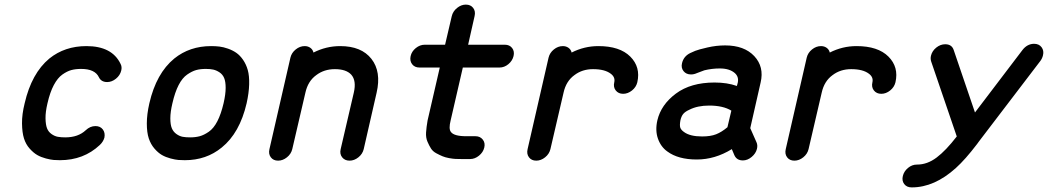

<svg xmlns="http://www.w3.org/2000/svg" viewBox="-20 -677 4547 833"><path d="M186 -229Q177 -191 177.5 -163.5Q178 -136 184 -120.5Q190 -105 203.5 -95.5Q217 -86 231 -83.5Q245 -81 263 -81Q319 -81 352 -112Q371 -130 394 -130Q415 -130 426 -115.5Q437 -101 433 -80Q428 -62 413 -48Q343 18 240 18Q226 18 213 17Q200 16 179 10.5Q158 5 141.5 -4.5Q125 -14 108.5 -32.5Q92 -51 84 -76.5Q76 -102 75.5 -141.5Q75 -181 87 -229Q117 -359 194 -423Q261 -477 355 -477Q466 -477 503 -400Q510 -387 506 -371Q501 -350 483 -335.5Q465 -321 445 -321Q419 -321 409 -342Q392 -378 332 -378Q308 -378 289.5 -373Q271 -368 250.5 -353.5Q230 -339 213.5 -308Q197 -277 186 -229Z M950 -229Q959 -268 959 -295.5Q959 -323 952.5 -338.5Q946 -354 932.5 -363Q919 -372 905.5 -375Q892 -378 873 -378Q849 -378 831 -373Q813 -368 792 -353.5Q771 -339 755 -308Q739 -277 728 -229Q719 -191 719 -163.5Q719 -136 725.5 -120.5Q732 -105 745.5 -95.5Q759 -86 772.5 -83.5Q786 -81 805 -81Q828 -81 846.5 -86Q865 -91 886 -105.5Q907 -120 923 -151Q939 -182 950 -229ZM782 18Q767 18 754 17Q741 16 720 10.5Q699 5 682.5 -4.5Q666 -14 650 -32.5Q634 -51 625.5 -76.5Q617 -102 617 -141.5Q617 -181 628 -229Q658 -359 736 -423Q803 -477 896 -477Q915 -477 932 -475Q949 -473 969 -466Q989 -459 1005 -448Q1021 -437 1034.5 -417.5Q1048 -398 1055 -373Q1062 -348 1061 -311Q1060 -274 1050 -229Q1020 -100 942 -37Q875 18 782 18Z M1240 -427Q1245 -448 1263 -462.5Q1281 -477 1302 -477Q1316 -477 1326.5 -469.5Q1337 -462 1340 -449Q1395 -477 1456 -477Q1548 -477 1591.5 -421.5Q1635 -366 1614 -275L1558 -30Q1553 -9 1535 5.5Q1517 20 1496.5 20Q1476 20 1464.5 5.5Q1453 -9 1458 -30L1515 -275Q1527 -327 1504 -353Q1482 -377 1433 -377Q1386 -377 1352 -351Q1316 -325 1305 -275L1248 -30Q1243 -9 1225 5.5Q1207 20 1186.5 20Q1166 20 1155 5.5Q1144 -9 1149 -30Z M1940 -607Q1945 -628 1963 -642.5Q1981 -657 2001 -657Q2022 -657 2033 -642.5Q2044 -628 2039 -607L2011 -483H2170Q2191 -483 2202 -468.5Q2213 -454 2208 -433.5Q2203 -413 2185.5 -398.5Q2168 -384 2147 -384H1988L1935 -154Q1926 -118 1936 -105Q1949 -86 2003 -86H2042Q2042 -86 2043 -86Q2063 -86 2074.5 -71.5Q2086 -57 2081 -36.5Q2076 -16 2058 -1.5Q2040 13 2020 13Q2019 13 2019 13H1980Q1967 13 1956 12.5Q1945 12 1928.5 9Q1912 6 1900 1Q1888 -4 1873 -12Q1858 -20 1850 -32.5Q1842 -45 1834.5 -62.5Q1827 -80 1828.5 -102.5Q1830 -125 1835 -154L1888 -384H1800Q1779 -384 1768 -398.5Q1757 -413 1761.5 -433.5Q1766 -454 1784 -468.5Q1802 -483 1823 -483H1911Z M2360 -427Q2365 -448 2383 -462.5Q2401 -477 2422 -477Q2436 -477 2446.5 -469.5Q2457 -462 2460 -449Q2515 -477 2576 -477Q2669 -477 2714.5 -431.5Q2760 -386 2745 -320Q2745 -320 2745 -320Q2740 -299 2722 -284.5Q2704 -270 2683.5 -270Q2663 -270 2651.5 -284.5Q2640 -299 2645 -320Q2645 -320 2645 -320Q2650 -342 2630 -357Q2604 -377 2553 -377Q2506 -377 2472 -351Q2436 -325 2425 -275L2368 -30Q2363 -9 2345 5.5Q2327 20 2306.5 20Q2286 20 2275 5.5Q2264 -9 2269 -30Z M3026 -85Q3063 -85 3087 -94.5Q3111 -104 3136 -125L3153 -197Q3117 -219 3057 -219Q3006 -219 2971 -201Q2953 -193 2944.5 -183Q2936 -173 2932 -155Q2928 -133 2931.5 -123Q2935 -113 2948 -104Q2974 -85 3026 -85ZM2832 -155Q2848 -223 2912.5 -271Q2977 -319 3080 -319Q3135 -319 3177 -304L3181 -319Q3186 -344 3168 -360Q3145 -380 3103 -380Q3069 -380 3036 -372Q3004 -360 3004 -360Q2991 -354 2978 -354Q2957 -354 2945.5 -368.5Q2934 -383 2939 -403Q2946 -433 2975 -447Q2983 -451 2996.5 -456.5Q3010 -462 3049 -471Q3088 -480 3126 -480Q3209 -480 3252.5 -433.5Q3296 -387 3280 -319L3235 -121L3262 -60Q3268 -47 3264 -31Q3259 -11 3241 4Q3223 19 3203 19Q3176 19 3166 -4L3155 -30Q3082 15 3003 15Q2922 15 2875 -20Q2847 -40 2834.5 -75.5Q2822 -111 2832 -155Z M3480 -427Q3485 -448 3503 -462.5Q3521 -477 3542 -477Q3556 -477 3566.5 -469.5Q3577 -462 3580 -449Q3635 -477 3696 -477Q3789 -477 3834.5 -431.5Q3880 -386 3865 -320Q3865 -320 3865 -320Q3860 -299 3842 -284.5Q3824 -270 3803.5 -270Q3783 -270 3771.5 -284.5Q3760 -299 3765 -320Q3765 -320 3765 -320Q3770 -342 3750 -357Q3724 -377 3673 -377Q3626 -377 3592 -351Q3556 -325 3545 -275L3488 -30Q3483 -9 3465 5.5Q3447 20 3426.5 20Q3406 20 3395 5.5Q3384 -9 3389 -30Z M4466 -487Q4488 -487 4499 -472Q4510 -457 4505 -437Q4502 -424 4494 -413L4227 -63Q4225 -60 4219 -52Q4168 15 4127 52Q4034 136 3936 136Q3936 136 3935 136Q3914 136 3903 121.5Q3892 107 3897 86.5Q3902 66 3919.5 51.5Q3937 37 3958 37Q3959 37 3959 37Q4003 37 4043.5 6.5Q4084 -24 4131 -85L4020 -410Q4016 -422 4019 -435Q4024 -456 4042 -470.5Q4060 -485 4081 -485Q4110 -485 4118 -459L4210 -189L4416 -460Q4436 -486 4465 -487Q4466 -487 4466 -487Z"/></svg>

Font: Brass Mono
Style: Bold Italic
Weight: 700
Italic angle: -13°
Monospace: yes
Version: Version 1.000; ttfautohint (v1.8.3) -l 8 -r 50 -G 200 -x 14 